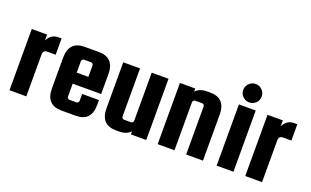

<svg xmlns="http://www.w3.org/2000/svg" viewBox="-77 -1052 2328 1438"><g transform="rotate(20 1086.5 -332.5)"><path d="M253 -498H279V-368H213Q179 -368 179 -333V0H45V-488H167V-441Q196 -498 253 -498Z M576 -498Q700 -498 700 -366V-208H473V-106Q473 -98 478.5 -92Q484 -86 492 -86H547Q555 -86 560.5 -92Q566 -98 566 -106V-160H700V-122Q700 10 576 10H463Q339 10 339 -122V-366Q339 -498 463 -498ZM473 -296H566V-386Q566 -394 560.5 -400Q555 -406 547 -406H492Q484 -406 478.5 -400Q473 -394 473 -386Z M1001 -488H1135V0H1013V-25Q982 10 919 10H898Q774 10 774 -122V-488H908V-106Q908 -98 913.5 -92Q919 -86 927 -86H982Q990 -86 995.5 -92Q1001 -98 1001 -106Z M1360 0H1226V-488H1348V-463Q1379 -498 1442 -498H1463Q1587 -498 1587 -366V0H1453V-382Q1453 -390 1447.5 -396Q1442 -402 1434 -402H1379Q1371 -402 1365.5 -396Q1360 -390 1360 -382Z M1814.5 -549Q1793 -528 1763 -528Q1733 -528 1711 -549.5Q1689 -571 1689 -601.5Q1689 -632 1711 -653.5Q1733 -675 1763 -675Q1793 -675 1814.5 -653.5Q1836 -632 1836 -601Q1836 -570 1814.5 -549ZM1696 0V-488H1830V0Z M2132 -498H2158V-368H2092Q2058 -368 2058 -333V0H1924V-488H2046V-441Q2075 -498 2132 -498Z"/></g></svg>

Font: Squada One
Style: Regular
Weight: 400
Version: Version 1.001